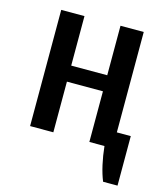

<svg xmlns="http://www.w3.org/2000/svg" viewBox="-100 -576 684 798"><g transform="rotate(15 242.5 -177.5)"><path d="M65 0V-500H165V-287H320V-500H420V0H320V-218H165V0ZM418 145Q406 116 397.5 78Q389 40 385 0H320V-68H480V145Z"/></g></svg>

Font: Cuprum Medium
Style: Regular
Weight: 500
Designer: Jovanny Lemonad
Foundry: Jovanny Lemonad
Version: Version 3.000